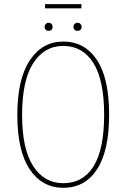

<svg xmlns="http://www.w3.org/2000/svg" viewBox="-20 -890 605 920"><path d="M370.1 -850.1H195.8V-870.1H370.1ZM212.9 -780.8Q221.7 -780.8 226.8 -775.4Q231.9 -770 231.9 -761.2Q231.9 -752.4 226.8 -747.3Q221.7 -742.2 212.9 -742.2Q204.6 -742.2 199.2 -747.6Q193.8 -752.9 193.8 -761.2Q193.8 -769.5 199.2 -775.1Q204.6 -780.8 212.9 -780.8ZM352.1 -780.8Q360.4 -780.8 365.7 -775.1Q371.1 -769.5 371.1 -761.2Q371.1 -752.9 365.7 -747.6Q360.4 -742.2 352.1 -742.2Q342.8 -742.2 337.4 -747.6Q332 -752.9 332 -761.2Q332 -769.5 337.4 -775.1Q342.8 -780.8 352.1 -780.8ZM283.2 -690.9Q385.7 -690.9 444.3 -603Q502.9 -515.1 502.9 -339.8Q502.9 -168 445.3 -79.1Q387.7 9.8 283.2 9.8Q181.2 9.8 122.1 -79.1Q63 -168 63 -338.9Q63 -510.7 122.8 -600.8Q182.6 -690.9 283.2 -690.9ZM283.2 -669.9Q191.9 -669.9 138.9 -586.9Q85.9 -503.9 85.9 -338.9Q85.9 -176.3 138.9 -94.2Q191.9 -12.2 283.2 -12.2Q377.9 -12.2 428.5 -93.5Q479 -174.8 479 -339.8Q479 -506.3 427.5 -588.1Q376 -669.9 283.2 -669.9Z"/></svg>

Font: Fira Sans Compressed Thin
Style: Regular
Weight: 100
Width: 1
Designer: Carrois Corporate & Edenspiekermann AG
Foundry: Carrois Corporate GbR & Edenspiekermann AG
Version: Version 4.203;PS 004.203;hotconv 1.0.88;makeotf.lib2.5.64775